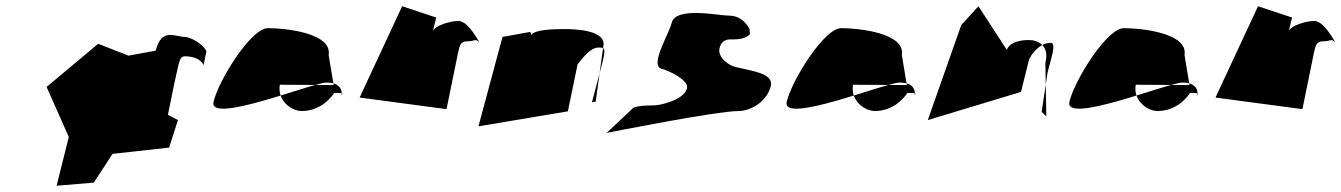

<svg xmlns="http://www.w3.org/2000/svg" viewBox="-20 -678 4290 614"><path d="M129 -400 200 -240 161 -84 280 -94 340 -186 521 -206 549 -294 517 -311 538 -414C553 -476 552 -498 572 -498C596 -498 622 -490 631 -470L640 -514C631 -536 590 -560 570 -560C540 -560 497 -591 478 -516L391 -500L294 -538Z M663 -353C680 -423 783 -588 837 -588C894 -588 1043 -572 1031 -502L1047 -406L875 -407C866 -357 911 -323 945 -323C1007 -323 1041 -369 1049 -381L1075 -380C1063 -350 1096 -414 1024 -414C980 -414 644 -278 663 -353Z M1130 -366 1408 -329 1445 -510C1450 -530 1451 -546 1475 -546C1500 -546 1498 -556 1513 -543C1499 -567 1472 -611 1446 -611C1418 -611 1368 -595 1364 -577L1375 -622L1266 -658Z M1510 -274 1796 -322 1827 -472C1839 -486 1865 -526 1895 -526C1915 -526 1917 -522 1907 -480L1873 -351L1885 -353L1909 -528C1923 -583 1815 -585 1785 -585C1753 -585 1689 -584 1679 -566L1676 -576L1587 -560Z M1920 -253C1920 -253 2271 -323 2343 -323C2377 -323 2432 -350 2445 -403C2455 -445 2378 -452 2331 -464C2311 -469 2274 -494 2281 -524C2289 -555 2310 -552 2328 -552C2364 -552 2378 -568 2378 -568L2377 -585C2377 -585 2358 -628 2312 -628C2278 -628 2141 -658 2128 -605C2119 -568 2056 -468 2096 -458C2122 -451 2183 -421 2177 -396C2168 -358 2090 -341 2072 -341C2010 -341 2004 -332 2004 -332Z M2496 -353C2513 -423 2616 -588 2670 -588C2727 -588 2876 -572 2864 -502L2880 -406L2708 -407C2699 -357 2744 -323 2778 -323C2840 -323 2874 -369 2882 -381L2908 -380C2896 -350 2929 -414 2857 -414C2813 -414 2477 -278 2496 -353Z M2947 -294 3245 -384 3270 -484C3273 -498 3302 -541 3340 -541C3360 -541 3340 -488 3330 -446L3311 -320L3326 -306L3323 -477C3337 -532 3300 -550 3270 -550C3230 -550 3204 -536 3200 -518L3109 -658L3054 -598Z M3400 -353C3417 -423 3520 -588 3574 -588C3631 -588 3780 -572 3768 -502L3784 -406L3612 -407C3603 -357 3648 -323 3682 -323C3744 -323 3778 -369 3786 -381L3812 -380C3800 -350 3833 -414 3761 -414C3717 -414 3381 -278 3400 -353Z M3867 -366 4145 -329 4182 -510C4187 -530 4188 -546 4212 -546C4237 -546 4235 -556 4250 -543C4236 -567 4209 -611 4183 -611C4155 -611 4105 -595 4101 -577L4112 -622L4003 -658Z"/></svg>

Font: Interstorm
Style: Obl
Weight: 400
Version: Version 0.7